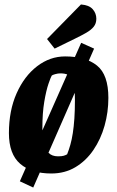

<svg xmlns="http://www.w3.org/2000/svg" viewBox="-20 -766 526 861"><path d="M129 75 69 47 344 -574 402 -548ZM210 12Q121 12 70.5 -31.5Q20 -75 20 -169Q20 -270 54.5 -347.5Q89 -425 146.5 -469Q204 -513 272 -513Q364 -513 415 -472Q466 -431 466 -327Q466 -263 449 -202.5Q432 -142 399 -93.5Q366 -45 318.5 -16.5Q271 12 210 12ZM240 -65Q257 -65 265.5 -67.5Q274 -70 281 -74Q289 -94 295.5 -117Q302 -140 306.5 -169Q311 -198 313.5 -234.5Q316 -271 316 -317Q316 -374 307.5 -399.5Q299 -425 284.5 -431Q270 -437 251 -437Q240 -437 227.5 -433.5Q215 -430 212 -427Q208 -421 197.5 -390.5Q187 -360 178.5 -309.5Q170 -259 170 -191Q170 -153 176.5 -124.5Q183 -96 198 -80.5Q213 -65 240 -65ZM225 -548 191 -591 343 -746Q380 -743 396 -724.5Q412 -706 412 -682Q412 -661 400.5 -646.5Q389 -632 367.5 -619.5Q346 -607 315 -592Z"/></svg>

Font: Faustina Light ExtraBold
Style: Italic
Weight: 800
Italic angle: -8°
Version: Version 1.200